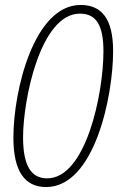

<svg xmlns="http://www.w3.org/2000/svg" viewBox="-20 -744 495 774"><path d="M166 10C361 10 436 -356 436 -538C436 -668 390 -724 305 -724C117 -724 34 -379 34 -189C34 -53 80 10 166 10ZM170 -25C107 -25 73 -74 73 -190C73 -343 143 -689 302 -689C367 -689 397 -644 397 -537C397 -368 327 -25 170 -25Z"/></svg>

Font: Noto Sans ExtraCondensed ExtraLight
Style: Italic
Weight: 200
Width: 2
Italic angle: -12°
Designer: Monotype Design Team
Foundry: Monotype Imaging Inc.
Version: Version 2.013